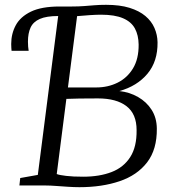

<svg xmlns="http://www.w3.org/2000/svg" viewBox="-20 -770 712 797"><path d="M309.5 7Q286.5 7 260.8 5.2Q235 3.5 211.5 1.8Q188 0 171 0H60.5L64 -31L137 -44L221.5 -703.5L204.5 -723L227 -743H278Q307 -743 329 -744.8Q351 -746.5 372.2 -748.2Q393.5 -750 420.5 -750Q477.5 -750 517.8 -737.5Q558 -725 583.5 -703.5Q609 -682 621.2 -653.8Q633.5 -625.5 634 -594.5Q635 -515 592 -463.8Q549 -412.5 475.5 -392Q518 -387.5 553.2 -367.2Q588.5 -347 609.5 -314Q630.5 -281 631 -236.5Q632 -150 590.8 -96.2Q549.5 -42.5 476.5 -17.8Q403.5 7 309.5 7ZM262 -407Q283.5 -406.5 314.8 -406.8Q346 -407 379.5 -407Q428 -407 468 -426.8Q508 -446.5 532 -486Q556 -525.5 555.5 -585Q555 -624 540 -651.8Q525 -679.5 490.8 -694.2Q456.5 -709 399.5 -709Q381.5 -709 353 -707.2Q324.5 -705.5 300 -703ZM325.5 -36.5Q393 -36.5 443 -55.8Q493 -75 520.5 -117.8Q548 -160.5 547 -230Q547 -297 505.2 -329.2Q463.5 -361.5 386.5 -361.5Q344 -361.5 310 -361Q276 -360.5 255.5 -359.5L215.5 -47.5Q227.5 -43 255 -39.8Q282.5 -36.5 325.5 -36.5ZM28 -559Q27.5 -565.5 27 -571.8Q26.5 -578 26.5 -587.5Q26.5 -630 45.5 -665.2Q64.5 -700.5 108.5 -721.8Q152.5 -743 227 -743L221.5 -703.5Q173 -703.5 145.5 -691.5Q118 -679.5 107 -655.8Q96 -632 96 -597Q96 -585 96.8 -576.5Q97.5 -568 99 -559Z"/></svg>

Font: Merriweather 48pt Light
Style: Italic
Weight: 300
Italic angle: -7.8°
Version: Version 2.101